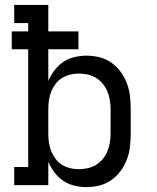

<svg xmlns="http://www.w3.org/2000/svg" viewBox="-20 -755 640 783"><path d="M333 8Q308 8 283 2Q258 -4 237.5 -18Q217 -32 202 -52Q187 -72 177 -95V0H38V-74H95V-554H28V-627H95V-661H38V-735H177V-627H300V-554H177V-425Q187 -448 202 -468Q217 -488 237.5 -502Q258 -516 283 -522Q308 -528 333 -528Q359 -528 385.5 -521.5Q412 -515 434 -499.5Q456 -484 472 -462Q488 -440 497.5 -415Q507 -390 510 -363.5Q513 -337 513 -310V-210Q513 -183 510 -156.5Q507 -130 497.5 -105Q488 -80 472 -58Q456 -36 434 -20.5Q412 -5 385.5 1.5Q359 8 333 8ZM301 -65Q319 -65 337.5 -69Q356 -73 371.5 -82.5Q387 -92 399 -106.5Q411 -121 418 -138Q425 -155 428 -173.5Q431 -192 431 -210V-310Q431 -328 428 -346.5Q425 -365 418 -382Q411 -399 399 -413.5Q387 -428 371.5 -437.5Q356 -447 337.5 -451Q319 -455 301 -455Q283 -455 265 -450.5Q247 -446 232 -436.5Q217 -427 206 -412Q195 -397 188.5 -380.5Q182 -364 179.5 -346Q177 -328 177 -310V-210Q177 -192 179.5 -174Q182 -156 188.5 -139.5Q195 -123 206 -108Q217 -93 232 -83.5Q247 -74 265 -69.5Q283 -65 301 -65Z"/></svg>

Font: Iosevka Plex Etoile
Style: Regular
Weight: 400
Designer: Belleve Invis
Foundry: Belleve Invis
Version: Version 25.1.1; ttfautohint (v1.8.4)